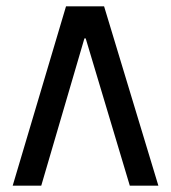

<svg xmlns="http://www.w3.org/2000/svg" viewBox="-20 -585 539 605"><path d="M20 0 188 -565H308L479 0H389L250 -464H246L110 0Z"/></svg>

Font: TajawalTap Med
Style: Regular
Weight: 500
Designer: Boutros Fonts
Foundry: Created by Boutros International 2017
Version: Version 2.700